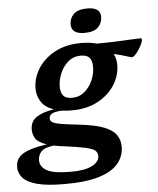

<svg xmlns="http://www.w3.org/2000/svg" viewBox="-133 -766 864 1050"><g transform="rotate(-5 298.5 -241.0)"><path d="M179.5 232Q81.5 232 26.8 216.8Q-28 201.5 -50 175.5Q-72 149.5 -72 117.5Q-72 87.5 -56.5 66.8Q-41 46 -3.5 31.5Q34 17 100.5 7Q53.5 -8.5 39.5 -31Q25.5 -53.5 25.5 -80.5Q25.5 -125.5 60.5 -148.5Q95.5 -171.5 155.5 -180Q107.5 -197 86.8 -229.5Q66 -262 65.5 -300.5Q65.5 -359 98.2 -411.2Q131 -463.5 191.5 -496Q252 -528.5 335 -528.5Q384 -528.5 421 -518Q475.5 -518 524.8 -520Q574 -522 609.8 -524Q645.5 -526 659 -526Q669 -526 669 -518.5Q669 -510.5 662.2 -495.5Q655.5 -480.5 645.2 -464.8Q635 -449 624.5 -438Q614 -427 606 -427Q601 -427 576.8 -435Q552.5 -443 508 -453.5Q522 -427 522.5 -393.5Q522.5 -335 489.8 -283Q457 -231 396.5 -198.5Q336 -166 253.5 -166Q225 -166 200.5 -169.5Q158.5 -167.5 143.5 -158Q128.5 -148.5 128.5 -133Q128.5 -120.5 139.2 -112.5Q150 -104.5 184.2 -98.2Q218.5 -92 288.5 -84.5Q373 -75 420.5 -56.5Q468 -38 487.8 -10.2Q507.5 17.5 507.5 54.5Q507.5 106 475.2 146.2Q443 186.5 371 209.2Q299 232 179.5 232ZM261 -234.5Q301 -234.5 330 -259.5Q359 -284.5 374.5 -321.2Q390 -358 389.5 -393Q389.5 -428.5 374.8 -444.2Q360 -460 327.5 -460Q287 -460 258 -435Q229 -410 213.8 -373.2Q198.5 -336.5 198.5 -301.5Q199 -265.5 213.8 -249.8Q228.5 -234 261 -234.5ZM50.5 91.5Q50.5 126 87.2 147Q124 168 220 168Q296.5 168 336 147.2Q375.5 126.5 375.5 95Q375.5 77 362.8 65.2Q350 53.5 311.2 44.8Q272.5 36 194.5 26Q163 22.5 138 17Q86 23.5 68.2 43.2Q50.5 63 50.5 91.5ZM359 -582Q287.5 -582 287.5 -634.5Q287.5 -668 310.5 -691Q333.5 -714 386.5 -714Q457.5 -714 457.5 -662.5Q457.5 -629 434.8 -605.5Q412 -582 359 -582Z"/></g></svg>

Font: Newsreader Caption SemiBold
Style: Italic
Weight: 600
Italic angle: -17°
Designer: Hugues Gentile
Foundry: Production Type
Version: Version 1.001